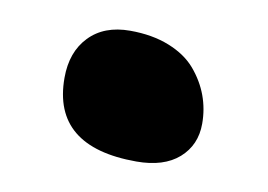

<svg xmlns="http://www.w3.org/2000/svg" viewBox="-39 -431 447 320"><g transform="rotate(10 184.5 -270.5)"><path d="M207 -164.1Q64.9 -164.1 64.9 -280.8Q64.9 -324.7 90.1 -350.8Q115.2 -377 159.2 -377Q196.8 -377 225.6 -365.5Q254.4 -354 271 -334.5Q287.6 -314.9 295.9 -292.5Q304.2 -270 304.2 -245.1Q304.2 -209 278.8 -186.5Q253.4 -164.1 207 -164.1Z"/></g></svg>

Font: Shantell Sans Normal
Style: Regular
Weight: 800
Designer: Stephen Nixon, Anya Danilova, Shantell Martin
Foundry: Arrow Type
Version: Version 1.006;[559af2be0]